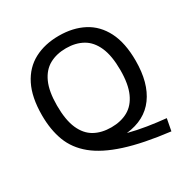

<svg xmlns="http://www.w3.org/2000/svg" viewBox="-194 -917 1182 1214"><g transform="rotate(-30 397.0 -310.0)"><path d="M712 130Q519.5 107 392 66Q264.5 25 190.5 -35.5Q116.5 -96 85.2 -178.2Q54 -260.5 54 -367Q54 -498 96.8 -582.8Q139.5 -667.5 216.8 -708.5Q294 -749.5 397 -749.5Q499.5 -749.5 576.8 -709Q654 -668.5 697 -584.5Q740 -500.5 740 -370Q740 -208 670.2 -112.5Q600.5 -17 463 -1.5Q526 15 594 25.8Q662 36.5 728.5 43ZM397 -81.5Q467 -81.5 518.5 -110.2Q570 -139 598.2 -202Q626.5 -265 626.5 -367Q626.5 -472 598 -536.2Q569.5 -600.5 518 -629.5Q466.5 -658.5 397 -658.5Q327.5 -658.5 275.8 -630Q224 -601.5 195.5 -538.5Q167 -475.5 167 -373Q167 -267 195.2 -203Q223.5 -139 275 -110.2Q326.5 -81.5 397 -81.5Z"/></g></svg>

Font: Encode Sans SmExp Md
Style: Regular
Weight: 500
Width: 6
Designer: Multiple Designers
Foundry: Impallari Type
Version: Version 3.002; ttfautohint (v1.8.3) -l 8 -r 50 -G 200 -x 14 